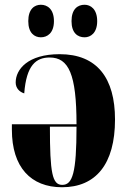

<svg xmlns="http://www.w3.org/2000/svg" viewBox="-20 -778 539 808"><path d="M336 -621C361 -621 389 -639 389 -689C389 -740 361 -758 336 -758C307 -758 281 -740 281 -689C281 -639 307 -621 336 -621ZM152 -621C179 -621 207 -639 207 -689C207 -740 179 -758 152 -758C125 -758 99 -740 99 -689C99 -639 125 -621 152 -621ZM241 10C383 10 464 -87 464 -275C464 -449 389 -550 231 -550C97 -550 46 -486 46 -431C46 -407 62 -391 82 -385C91 -504 132 -536 189 -536C269 -536 302 -466 302 -255H30V-232C30 -74 110 10 241 10ZM242 0C200 0 190 -49 190 -245H302C302 -49 285 0 242 0Z"/></svg>

Font: Noto Serif Display ExtraCondensed Black
Style: Regular
Weight: 900
Width: 2
Designer: Monotype Design Team
Foundry: Monotype Imaging Inc.
Version: Version 2.009